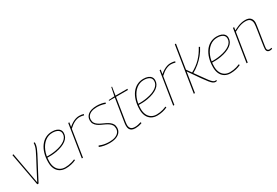

<svg xmlns="http://www.w3.org/2000/svg" viewBox="54 -1721 3908 2713"><g transform="rotate(-30 2008.5 -365.0)"><path d="M169 2H148L50 -531L68 -534L161 -22Q220 -137 260.5 -213.5Q301 -290 327 -339Q353 -388 367.5 -420Q382 -452 388.5 -476.5Q395 -501 396 -530H414Q414 -505 409.5 -482.5Q405 -460 394 -433.5Q383 -407 365 -371Q347 -335 320 -284.5Q293 -234 256 -164Q219 -94 169 2Z M456 -270Q490 -268 529.5 -270.5Q569 -273 607 -280Q705 -297 761.5 -338Q818 -379 818 -437Q818 -479 785 -500.5Q752 -522 695 -522Q627 -522 573 -479.5Q519 -437 487.5 -361.5Q456 -286 456 -188Q456 -133 475 -92.5Q494 -52 529.5 -30Q565 -8 614 -8Q640 -8 666.5 -12Q693 -16 720 -23.5Q747 -31 774 -43L780 -27Q744 -9 700 0.5Q656 10 613 10Q558 10 518.5 -14Q479 -38 458 -82Q437 -126 437 -187Q437 -268 456 -332.5Q475 -397 509.5 -443.5Q544 -490 592 -515Q640 -540 697 -540Q741 -540 772 -528Q803 -516 819.5 -494Q836 -472 836 -441Q836 -372 775 -326Q714 -280 605 -261Q566 -254 526 -252.5Q486 -251 452 -252Z M978 -530 967 -461Q999 -489 1028.5 -506Q1058 -523 1086 -531.5Q1114 -540 1141 -540Q1163 -540 1182 -537Q1201 -534 1214 -529L1208 -511Q1192 -516 1174 -519Q1156 -522 1139 -522Q1100 -522 1056.5 -501.5Q1013 -481 963 -434L895 0H876L960 -530Z M1164 -20 1172 -39Q1192 -31 1217 -23.5Q1242 -16 1271.5 -12Q1301 -8 1333 -8Q1390 -8 1429 -23Q1468 -38 1487.5 -64.5Q1507 -91 1507 -125Q1507 -159 1492.5 -182Q1478 -205 1454.5 -221Q1431 -237 1402.5 -250.5Q1374 -264 1345.5 -277Q1317 -290 1293.5 -307.5Q1270 -325 1255.5 -349Q1241 -373 1241 -409Q1241 -436 1252 -459.5Q1263 -483 1286 -501.5Q1309 -520 1345 -530Q1381 -540 1430 -540Q1464 -540 1500.5 -533.5Q1537 -527 1562 -516L1555 -498Q1537 -505 1516.5 -510Q1496 -515 1473.5 -518.5Q1451 -522 1426 -522Q1370 -522 1333 -507.5Q1296 -493 1277.5 -467.5Q1259 -442 1259 -409Q1259 -377 1273.5 -354.5Q1288 -332 1312 -316Q1336 -300 1364.5 -287Q1393 -274 1421 -260.5Q1449 -247 1473 -229.5Q1497 -212 1511.5 -187.5Q1526 -163 1526 -127Q1526 -104 1518.5 -83.5Q1511 -63 1495.5 -46Q1480 -29 1456.5 -16.5Q1433 -4 1401 3Q1369 10 1328 10Q1279 10 1236.5 1.5Q1194 -7 1164 -20Z M1851 -28 1856 -11Q1825 1 1797 5.5Q1769 10 1747 10Q1712 10 1690 -1Q1668 -12 1657 -33Q1646 -54 1646 -86Q1646 -96 1647 -109Q1648 -122 1650 -135L1710 -512H1616L1618 -524L1713 -530L1741 -665H1753L1732 -530H1926L1923 -512H1729L1669 -135Q1668 -123 1666.5 -112Q1665 -101 1665 -91Q1665 -53 1684.5 -31Q1704 -9 1751 -9Q1776 -9 1801.5 -14.5Q1827 -20 1851 -28Z M1947 -270Q1981 -268 2020.5 -270.5Q2060 -273 2098 -280Q2196 -297 2252.5 -338Q2309 -379 2309 -437Q2309 -479 2276 -500.5Q2243 -522 2186 -522Q2118 -522 2064 -479.5Q2010 -437 1978.5 -361.5Q1947 -286 1947 -188Q1947 -133 1966 -92.5Q1985 -52 2020.5 -30Q2056 -8 2105 -8Q2131 -8 2157.5 -12Q2184 -16 2211 -23.5Q2238 -31 2265 -43L2271 -27Q2235 -9 2191 0.5Q2147 10 2104 10Q2049 10 2009.5 -14Q1970 -38 1949 -82Q1928 -126 1928 -187Q1928 -268 1947 -332.5Q1966 -397 2000.5 -443.5Q2035 -490 2083 -515Q2131 -540 2188 -540Q2232 -540 2263 -528Q2294 -516 2310.5 -494Q2327 -472 2327 -441Q2327 -372 2266 -326Q2205 -280 2096 -261Q2057 -254 2017 -252.5Q1977 -251 1943 -252Z M2469 -530 2458 -461Q2490 -489 2519.5 -506Q2549 -523 2577 -531.5Q2605 -540 2632 -540Q2654 -540 2673 -537Q2692 -534 2705 -529L2699 -511Q2683 -516 2665 -519Q2647 -522 2630 -522Q2591 -522 2547.5 -501.5Q2504 -481 2454 -434L2386 0H2367L2451 -530Z M2703 0 2820 -740H2839L2722 0ZM3055 10Q3035 10 3015.5 -3Q2996 -16 2969 -49Q2942 -82 2901 -140L2762 -340L2771 -359L2907 -168Q2950 -106 2977.5 -70.5Q3005 -35 3023 -21Q3041 -7 3056 -7Q3060 -7 3064.5 -8Q3069 -9 3073 -10L3078 5Q3073 7 3067 8.5Q3061 10 3055 10ZM2838 -253 2828 -269Q2878 -296 2917 -325Q2956 -354 2987 -386.5Q3018 -419 3044.5 -456.5Q3071 -494 3095 -539L3111 -530Q3083 -474 3041.5 -422.5Q3000 -371 2948.5 -328Q2897 -285 2838 -253Z M3144 -270Q3178 -268 3217.5 -270.5Q3257 -273 3295 -280Q3393 -297 3449.5 -338Q3506 -379 3506 -437Q3506 -479 3473 -500.5Q3440 -522 3383 -522Q3315 -522 3261 -479.5Q3207 -437 3175.5 -361.5Q3144 -286 3144 -188Q3144 -133 3163 -92.5Q3182 -52 3217.5 -30Q3253 -8 3302 -8Q3328 -8 3354.5 -12Q3381 -16 3408 -23.5Q3435 -31 3462 -43L3468 -27Q3432 -9 3388 0.5Q3344 10 3301 10Q3246 10 3206.5 -14Q3167 -38 3146 -82Q3125 -126 3125 -187Q3125 -268 3144 -332.5Q3163 -397 3197.5 -443.5Q3232 -490 3280 -515Q3328 -540 3385 -540Q3429 -540 3460 -528Q3491 -516 3507.5 -494Q3524 -472 3524 -441Q3524 -372 3463 -326Q3402 -280 3293 -261Q3254 -254 3214 -252.5Q3174 -251 3140 -252Z M3648 -530H3667L3659 -482Q3692 -499 3722.5 -512Q3753 -525 3784.5 -532.5Q3816 -540 3850 -540Q3908 -540 3935 -511.5Q3962 -483 3962 -435Q3962 -424 3957.5 -393.5Q3953 -363 3947 -322.5Q3941 -282 3934 -238Q3927 -194 3921 -154Q3915 -114 3910.5 -85Q3906 -56 3906 -46Q3906 -28 3915.5 -18Q3925 -8 3943 -8Q3950 -8 3958.5 -9.5Q3967 -11 3976 -15L3980 2Q3970 7 3959.5 8.5Q3949 10 3940 10Q3925 10 3913 4Q3901 -2 3894.5 -14Q3888 -26 3888 -43Q3888 -54 3891.5 -83Q3895 -112 3901.5 -151.5Q3908 -191 3914.5 -234.5Q3921 -278 3927.5 -318Q3934 -358 3937.5 -388Q3941 -418 3941 -431Q3941 -472 3919.5 -497Q3898 -522 3844 -522Q3812 -522 3781 -514.5Q3750 -507 3719.5 -493.5Q3689 -480 3656 -462L3583 0H3564Z"/></g></svg>

Font: Georama ExtraCondensed Thin Thin
Style: Italic
Weight: 250
Italic angle: -9°
Version: Version 1.001